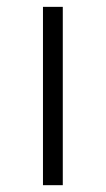

<svg xmlns="http://www.w3.org/2000/svg" viewBox="-20 -543 310 563"><path d="M164.1 0H106V-522.9H164.1Z"/></svg>

Font: FiraSans-Light
Style: Regular
Weight: 300
Designer: Carrois Corporate & Edenspiekermann AG
Foundry: Carrois Corporate GbR & Edenspiekermann AG
Version: Version 3.106;PS 003.106;hotconv 1.0.70;makeotf.lib2.5.58329